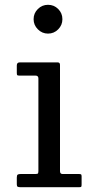

<svg xmlns="http://www.w3.org/2000/svg" viewBox="-20 -780 388 800"><path d="M120 -700C120 -683.7 125.9 -669.6 137.8 -657.8C149.6 -645.9 163.7 -640 180 -640C196.7 -640 210.8 -645.9 222.5 -657.8C234.2 -669.6 240 -683.7 240 -700C240 -716.7 234.2 -730.8 222.5 -742.5C210.8 -754.2 196.7 -760 180 -760C163.7 -760 149.6 -754.2 137.8 -742.5C125.9 -730.8 120 -716.7 120 -700ZM128 -465C136 -465 140 -461 140 -453V-69C140 -63.7 139.5 -60 138.5 -58C137.5 -56 134.2 -55 128.5 -55H66.5C60.5 -55 56.2 -54.2 53.8 -52.5C51.2 -50.8 50 -46.7 50 -40V-12C50 -6.7 51.2 -3.3 53.5 -2C55.8 -0.7 59.8 0 65.5 0H310.5C315.2 0 317.9 -0.8 318.8 -2.5C319.6 -4.2 320 -7.3 320 -12V-45C320 -49.7 319.2 -52.5 317.5 -53.5C315.8 -54.5 312.7 -55 308 -55H240.5C233.5 -55 230 -59 230 -67V-509.5C230 -516.5 226.8 -520 220.5 -520H62C54 -520 50 -515.7 50 -507V-477C50 -472 50.5 -468.8 51.5 -467.2C52.5 -465.8 55.5 -465 60.5 -465Z"/></svg>

Font: Besley*
Style: Regular
Weight: 400
Designer: Owen Earl
Foundry: indestructible type*
Version: Version 3.000; ttfautohint (v1.8.3)